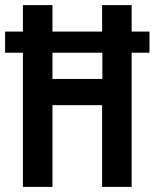

<svg xmlns="http://www.w3.org/2000/svg" viewBox="-23 -734 607 754"><path d="M67 0V-527H-3V-610H67V-714H183V-610H378V-714H494V-610H564V-527H494V0H378V-321H183V0ZM183 -424H379V-527H183Z"/></svg>

Font: Noto Sans Telugu ExtraCondensed SemiBold
Style: Regular
Weight: 600
Width: 2
Designer: Jelle Bosma - Monotype Design Team
Foundry: Monotype Imaging Inc.
Version: Version 2.005; ttfautohint (v1.8.4.7-5d5b)